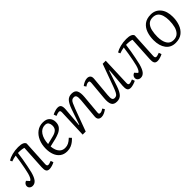

<svg xmlns="http://www.w3.org/2000/svg" viewBox="254 -1604 2704 2704"><g transform="rotate(-45 1605.5 -252.5)"><path d="M106 -466Q143 -489 199.5 -504Q256 -519 320 -519Q426 -519 442 -469L421 -82Q418 -40 447 -40Q464 -40 508 -57L522 -17Q502 -5 470.5 4.5Q439 14 417 14Q378 14 365 -10.5Q352 -35 355 -83L376 -448Q361 -455 329 -459Q297 -463 261 -462Q255 -410 245 -350.5Q235 -291 223.5 -235Q212 -179 202 -136Q181 -57 152 -21.5Q123 14 81 14Q54 14 35.5 -2Q17 -18 17 -44Q17 -64 30 -80.5Q43 -97 64 -104L102 -62Q118 -64 132 -89Q146 -114 157 -154Q166 -189 176 -239.5Q186 -290 195.5 -346.5Q205 -403 212 -458Q191 -455 163 -448Q135 -441 120 -434Z M811 -519Q881 -519 914 -483.5Q947 -448 947 -394Q947 -339 919.5 -306.5Q892 -274 852.5 -257Q813 -240 774 -230L651 -201Q653 -163 667 -126Q681 -89 709.5 -65Q738 -41 783 -41Q818 -41 849 -55.5Q880 -70 919 -107L949 -75Q932 -56 907 -35.5Q882 -15 847.5 -0.5Q813 14 770 14Q706 14 663.5 -18Q621 -50 600.5 -104Q580 -158 580 -225Q580 -308 609 -374.5Q638 -441 690 -480Q742 -519 811 -519ZM878 -390Q878 -421 863 -446.5Q848 -472 807 -472Q738 -472 696.5 -410.5Q655 -349 650 -250L771 -280Q822 -292 850 -317.5Q878 -343 878 -390Z M1563 -33Q1546 -17 1514 -1.5Q1482 14 1453 14Q1419 14 1401.5 -5.5Q1384 -25 1388 -65L1415 -362Q1419 -417 1409 -439Q1399 -461 1371 -461Q1347 -461 1332 -449.5Q1317 -438 1304 -410Q1291 -382 1272 -333L1149 0H1088L1104 -424Q1105 -445 1099.5 -455Q1094 -465 1077 -465Q1067 -465 1051.5 -460.5Q1036 -456 1014 -447L999 -488Q1010 -494 1028.5 -501.5Q1047 -509 1068.5 -514Q1090 -519 1107 -519Q1147 -519 1160.5 -493.5Q1174 -468 1170 -417L1146 -133L1152 -132L1232 -364Q1261 -446 1294.5 -482.5Q1328 -519 1384 -519Q1448 -519 1468 -477Q1488 -435 1481 -356L1456 -79Q1454 -57 1458 -48Q1462 -39 1480 -39Q1507 -39 1542 -65Z M1583 -473Q1602 -490 1634 -504.5Q1666 -519 1693 -519Q1727 -519 1744.5 -499.5Q1762 -480 1758 -440L1731 -145Q1726 -89 1735.5 -67Q1745 -45 1773 -45Q1794 -45 1808.5 -54.5Q1823 -64 1837.5 -92Q1852 -120 1872 -174L1993 -506H2054L2038 -82Q2037 -61 2042.5 -50.5Q2048 -40 2065 -40Q2076 -40 2092 -45Q2108 -50 2128 -59L2143 -17Q2123 -6 2090 4Q2057 14 2035 14Q1993 14 1980.5 -13Q1968 -40 1972 -88L1996 -374L1989 -375L1912 -142Q1885 -62 1852 -24Q1819 14 1760 14Q1698 14 1677.5 -27Q1657 -68 1665 -151L1690 -427Q1691 -449 1687 -458Q1683 -467 1666 -467Q1637 -467 1604 -441Z M2259 -466Q2296 -489 2352.5 -504Q2409 -519 2473 -519Q2579 -519 2595 -469L2574 -82Q2571 -40 2600 -40Q2617 -40 2661 -57L2675 -17Q2655 -5 2623.5 4.5Q2592 14 2570 14Q2531 14 2518 -10.5Q2505 -35 2508 -83L2529 -448Q2514 -455 2482 -459Q2450 -463 2414 -462Q2408 -410 2398 -350.5Q2388 -291 2376.5 -235Q2365 -179 2355 -136Q2334 -57 2305 -21.5Q2276 14 2234 14Q2207 14 2188.5 -2Q2170 -18 2170 -44Q2170 -64 2183 -80.5Q2196 -97 2217 -104L2255 -62Q2271 -64 2285 -89Q2299 -114 2310 -154Q2319 -189 2329 -239.5Q2339 -290 2348.5 -346.5Q2358 -403 2365 -458Q2344 -455 2316 -448Q2288 -441 2273 -434Z M2930 14Q2836 14 2785 -54Q2734 -122 2734 -235Q2734 -311 2756.5 -376Q2779 -441 2829 -480Q2879 -519 2962 -519Q3051 -519 3105.5 -453.5Q3160 -388 3160 -274Q3160 -198 3136.5 -132.5Q3113 -67 3062.5 -26.5Q3012 14 2930 14ZM2936 -35Q2994 -35 3027.5 -69Q3061 -103 3074.5 -157.5Q3088 -212 3088 -275Q3088 -332 3075 -376Q3062 -420 3032.5 -445.5Q3003 -471 2953 -471Q2895 -471 2863 -437.5Q2831 -404 2818.5 -349Q2806 -294 2806 -230Q2806 -142 2838 -88.5Q2870 -35 2936 -35Z"/></g></svg>

Font: Literata 12pt Light
Style: Italic
Weight: 300
Italic angle: -2°
Designer: Latin by Veronika Burian and Jose Scaglione. Greek by Irene Vlachou. Cyrillic by Vera Evstafieva
Foundry: TypeTogether
Version: Version 3.002